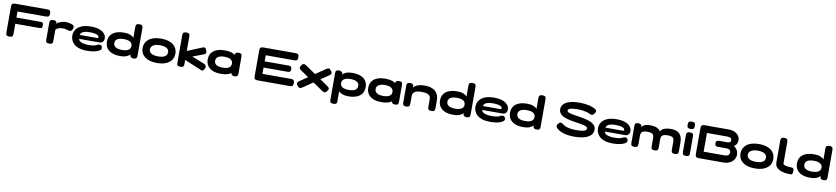

<svg xmlns="http://www.w3.org/2000/svg" viewBox="29 -2261 17500 4017"><g transform="rotate(10 8779.0 -252.0)"><path d="M138 9Q102 9 86 -1.5Q70 -12 66.5 -30Q63 -48 63 -67V-614Q63 -658 80 -674Q97 -690 141 -690H819Q839 -690 856 -686.5Q873 -683 883.5 -667Q894 -651 894 -613Q894 -577 883 -561Q872 -545 854.5 -541.5Q837 -538 817 -538H215V-409H720Q740 -409 755.5 -406Q771 -403 779.5 -389Q788 -375 788 -342Q788 -310 779 -296.5Q770 -283 754.5 -280Q739 -277 719 -277H215V-66Q215 -47 211 -29.5Q207 -12 191 -1.5Q175 9 138 9Z M985 9Q948 9 932.5 -1.5Q917 -12 913.5 -30Q910 -48 910 -67V-416Q910 -436 914 -453Q918 -470 933.5 -480.5Q949 -491 986 -491Q1021 -491 1036.5 -481.5Q1052 -472 1056 -459.5Q1060 -447 1060 -438L1048 -408Q1053 -423 1072 -439Q1091 -455 1119 -467.5Q1147 -480 1180 -488Q1213 -496 1245 -496Q1261 -496 1284 -494Q1307 -492 1332.5 -487Q1358 -482 1379.5 -473.5Q1401 -465 1415 -453.5Q1429 -442 1429 -426Q1429 -385 1410.5 -356.5Q1392 -328 1363 -328Q1346 -328 1331 -332.5Q1316 -337 1300 -342Q1284 -347 1264.5 -351.5Q1245 -356 1217 -356Q1186 -356 1158 -350.5Q1130 -345 1108.5 -335.5Q1087 -326 1074 -313Q1061 -300 1061 -285V-65Q1061 -46 1057.5 -28.5Q1054 -11 1038 -1Q1022 9 985 9Z M1791 19Q1687 19 1618 -4Q1549 -27 1508 -65Q1467 -103 1449.5 -149Q1432 -195 1432 -241Q1432 -313 1470.5 -370.5Q1509 -428 1588 -461.5Q1667 -495 1789 -495Q1880 -495 1941 -477.5Q2002 -460 2039.5 -431Q2077 -402 2094 -368.5Q2111 -335 2111 -304Q2111 -250 2084 -224Q2057 -198 2016 -198H1585Q1586 -175 1609 -153.5Q1632 -132 1680 -119Q1728 -106 1801 -106Q1852 -106 1885.5 -110.5Q1919 -115 1939.5 -122Q1960 -129 1973.5 -136Q1987 -143 1998.5 -148Q2010 -153 2026 -153Q2041 -154 2054 -148.5Q2067 -143 2077 -123Q2085 -109 2086.5 -99Q2088 -89 2086 -79Q2083 -54 2045.5 -31.5Q2008 -9 1943 5Q1878 19 1791 19ZM1585 -281H1941Q1956 -281 1966.5 -283Q1977 -285 1977 -305Q1977 -325 1956 -340Q1935 -355 1892 -364Q1849 -373 1783 -373Q1714 -373 1671.5 -361Q1629 -349 1608 -328.5Q1587 -308 1585 -281Z M2487 8Q2407 8 2347 -10Q2287 -28 2246.5 -61.5Q2206 -95 2186 -141Q2166 -187 2166 -243Q2166 -299 2186 -344.5Q2206 -390 2246.5 -422.5Q2287 -455 2347 -472.5Q2407 -490 2487 -490Q2567 -490 2618.5 -470.5Q2670 -451 2699 -417Q2728 -383 2739.5 -339.5Q2751 -296 2751 -247Q2751 -193 2739.5 -146Q2728 -99 2699 -65Q2670 -31 2618.5 -11.5Q2567 8 2487 8ZM2507 -125Q2572 -125 2612 -139.5Q2652 -154 2670.5 -180Q2689 -206 2689 -241Q2689 -276 2670 -301.5Q2651 -327 2611 -341.5Q2571 -356 2506 -356Q2442 -356 2401.5 -341.5Q2361 -327 2342 -301.5Q2323 -276 2323 -241Q2323 -207 2342 -180.5Q2361 -154 2401.5 -139.5Q2442 -125 2507 -125ZM2774 9Q2739 9 2721.5 -5.5Q2704 -20 2701 -44L2698 -642Q2698 -661 2701.5 -678.5Q2705 -696 2721 -707Q2737 -718 2773 -718Q2811 -718 2826 -707.5Q2841 -697 2845 -680Q2849 -663 2849 -643V-67Q2849 -48 2845 -30.5Q2841 -13 2826 -2Q2811 9 2774 9Z M3274 17Q3188 17 3123 -1.5Q3058 -20 3014 -54.5Q2970 -89 2947.5 -136.5Q2925 -184 2925 -240Q2925 -298 2947.5 -345.5Q2970 -393 3013.5 -428Q3057 -463 3122 -482Q3187 -501 3273 -501Q3388 -501 3465.5 -468Q3543 -435 3582.5 -377Q3622 -319 3622 -241Q3622 -184 3600 -137Q3578 -90 3534 -55.5Q3490 -21 3425 -2Q3360 17 3274 17ZM3273 -123Q3340 -123 3383 -138Q3426 -153 3446.5 -180Q3467 -207 3467 -243Q3467 -280 3446.5 -306Q3426 -332 3382.5 -346.5Q3339 -361 3272 -361Q3206 -361 3163.5 -344.5Q3121 -328 3100.5 -301.5Q3080 -275 3080 -242Q3080 -206 3100.5 -179Q3121 -152 3164 -137.5Q3207 -123 3273 -123Z M4263 -133Q4291 -109 4294.5 -85Q4298 -61 4277 -27Q4261 0 4246.5 6Q4232 12 4214.5 4.5Q4197 -3 4170 -14L3846 -149V-66Q3846 -46 3842.5 -29Q3839 -12 3823.5 -1.5Q3808 9 3771 9Q3735 9 3719.5 -1.5Q3704 -12 3700 -29.5Q3696 -47 3696 -67V-644Q3696 -664 3700 -681Q3704 -698 3720 -708.5Q3736 -719 3772 -719Q3808 -719 3823.5 -708.5Q3839 -698 3842.5 -680.5Q3846 -663 3846 -643V-340L4128 -456Q4153 -466 4172 -472.5Q4191 -479 4206 -474.5Q4221 -470 4235 -444Q4258 -401 4253.5 -373.5Q4249 -346 4223 -337L3981 -245Z M4919 8Q4881 8 4864 -10Q4847 -28 4845 -49L4858 -67Q4847 -45 4817.5 -28.5Q4788 -12 4740 -2Q4692 8 4625 8Q4547 8 4488 -10Q4429 -28 4388.5 -61.5Q4348 -95 4328 -141Q4308 -187 4308 -243Q4308 -299 4328 -344.5Q4348 -390 4388.5 -422.5Q4429 -455 4488 -472.5Q4547 -490 4625 -490Q4690 -490 4737 -480.5Q4784 -471 4814.5 -454.5Q4845 -438 4858 -416L4845 -431Q4845 -456 4862.5 -473.5Q4880 -491 4919 -491Q4956 -491 4971.5 -480Q4987 -469 4990.5 -451Q4994 -433 4994 -413V-68Q4994 -49 4990.5 -31Q4987 -13 4971.5 -2.5Q4956 8 4919 8ZM4646 -126Q4710 -126 4749 -140.5Q4788 -155 4806 -181Q4824 -207 4824 -242Q4824 -277 4805.5 -303Q4787 -329 4748 -343.5Q4709 -358 4644 -358Q4583 -358 4543 -343.5Q4503 -329 4484 -302.5Q4465 -276 4465 -240Q4465 -206 4484 -180.5Q4503 -155 4543.5 -140.5Q4584 -126 4646 -126Z M5413 9Q5376 9 5360 -1.5Q5344 -12 5340.5 -30Q5337 -48 5337 -67V-614Q5337 -658 5354 -674Q5371 -690 5416 -690H6094Q6114 -690 6131 -686.5Q6148 -683 6158.5 -667Q6169 -651 6169 -613Q6169 -577 6158 -561Q6147 -545 6130 -541.5Q6113 -538 6093 -538H5489V-409H5996Q6016 -409 6031 -406Q6046 -403 6055 -389Q6064 -375 6064 -342Q6064 -311 6055 -297Q6046 -283 6030 -280Q6014 -277 5994 -277H5489V-143H6094Q6114 -143 6131 -139Q6148 -135 6158.5 -119.5Q6169 -104 6169 -66Q6169 -30 6158 -14Q6147 2 6130 5.5Q6113 9 6093 9Z M6883 -464Q6903 -440 6908 -421.5Q6913 -403 6904 -387Q6895 -371 6872 -356L6367 -11Q6344 4 6327 10Q6310 16 6295 9.5Q6280 3 6262 -19Q6242 -43 6236.5 -61Q6231 -79 6240.5 -94.5Q6250 -110 6273 -126L6779 -471Q6814 -495 6836 -496Q6858 -497 6883 -464ZM6261 -464Q6279 -487 6294.5 -493Q6310 -499 6326.5 -493Q6343 -487 6366 -471L6871 -126Q6896 -110 6904.5 -94Q6913 -78 6907.5 -60Q6902 -42 6882 -19Q6864 3 6848.5 9.5Q6833 16 6817 10Q6801 4 6778 -11L6272 -356Q6248 -372 6239.5 -388Q6231 -404 6237 -422.5Q6243 -441 6261 -464Z M7344 8Q7264 8 7212.5 -11.5Q7161 -31 7132 -65Q7103 -99 7091.5 -146Q7080 -193 7080 -247Q7080 -296 7091.5 -339.5Q7103 -383 7132 -417Q7161 -451 7212.5 -470.5Q7264 -490 7344 -490Q7424 -490 7484 -472.5Q7544 -455 7584.5 -422.5Q7625 -390 7645 -344.5Q7665 -299 7665 -243Q7665 -186 7645 -140.5Q7625 -95 7584.5 -61.5Q7544 -28 7484 -10Q7424 8 7344 8ZM7058 216Q7022 216 7006 205.5Q6990 195 6986.5 177.5Q6983 160 6983 141V-415Q6983 -434 6986 -451.5Q6989 -469 7005 -480Q7021 -491 7057 -491Q7083 -491 7103.5 -480Q7124 -469 7133 -449V140Q7135 159 7131 176.5Q7127 194 7111 205Q7095 216 7058 216ZM7323 -125Q7389 -125 7429.5 -139.5Q7470 -154 7488.5 -180.5Q7507 -207 7507 -241Q7507 -276 7488.5 -301.5Q7470 -327 7430 -341.5Q7390 -356 7324 -356Q7260 -356 7220 -341.5Q7180 -327 7161 -301Q7142 -275 7142 -241Q7142 -207 7160.5 -180.5Q7179 -154 7219.5 -139.5Q7260 -125 7323 -125Z M8329 8Q8291 8 8274 -10Q8257 -28 8255 -49L8268 -67Q8257 -45 8227.5 -28.5Q8198 -12 8150 -2Q8102 8 8035 8Q7957 8 7898 -10Q7839 -28 7798.5 -61.5Q7758 -95 7738 -141Q7718 -187 7718 -243Q7718 -299 7738 -344.5Q7758 -390 7798.5 -422.5Q7839 -455 7898 -472.5Q7957 -490 8035 -490Q8100 -490 8147 -480.5Q8194 -471 8224.5 -454.5Q8255 -438 8268 -416L8255 -431Q8255 -456 8272.5 -473.5Q8290 -491 8329 -491Q8366 -491 8381.5 -480Q8397 -469 8400.5 -451Q8404 -433 8404 -413V-68Q8404 -49 8400.5 -31Q8397 -13 8381.5 -2.5Q8366 8 8329 8ZM8056 -126Q8120 -126 8159 -140.5Q8198 -155 8216 -181Q8234 -207 8234 -242Q8234 -277 8215.5 -303Q8197 -329 8158 -343.5Q8119 -358 8054 -358Q7993 -358 7953 -343.5Q7913 -329 7894 -302.5Q7875 -276 7875 -240Q7875 -206 7894 -180.5Q7913 -155 7953.5 -140.5Q7994 -126 8056 -126Z M8569 8Q8533 8 8517 -3Q8501 -14 8497.5 -31Q8494 -48 8494 -67V-419Q8494 -438 8498 -454.5Q8502 -471 8518 -481Q8534 -491 8570 -491Q8601 -491 8616 -480.5Q8631 -470 8636 -456Q8641 -442 8641 -430Q8641 -418 8643 -417L8638 -395Q8639 -406 8653.5 -422.5Q8668 -439 8696.5 -455Q8725 -471 8770 -481Q8815 -491 8877 -491Q8962 -491 9020 -470.5Q9078 -450 9113 -413Q9148 -376 9163.5 -328.5Q9179 -281 9179 -228V-66Q9179 -48 9175 -30.5Q9171 -13 9155.5 -2.5Q9140 8 9104 8Q9067 8 9051 -3Q9035 -14 9031 -31Q9027 -48 9027 -67V-236Q9027 -265 9013 -291Q8999 -317 8958 -333.5Q8917 -350 8838 -350Q8759 -350 8717.5 -333.5Q8676 -317 8660 -291Q8644 -265 8644 -236V-66Q8644 -48 8640 -30.5Q8636 -13 8621 -2.5Q8606 8 8569 8Z M9564 8Q9484 8 9424 -10Q9364 -28 9323.5 -61.5Q9283 -95 9263 -141Q9243 -187 9243 -243Q9243 -299 9263 -344.5Q9283 -390 9323.5 -422.5Q9364 -455 9424 -472.5Q9484 -490 9564 -490Q9644 -490 9695.5 -470.5Q9747 -451 9776 -417Q9805 -383 9816.5 -339.5Q9828 -296 9828 -247Q9828 -193 9816.5 -146Q9805 -99 9776 -65Q9747 -31 9695.5 -11.5Q9644 8 9564 8ZM9584 -125Q9649 -125 9689 -139.5Q9729 -154 9747.5 -180Q9766 -206 9766 -241Q9766 -276 9747 -301.5Q9728 -327 9688 -341.5Q9648 -356 9583 -356Q9519 -356 9478.5 -341.5Q9438 -327 9419 -301.5Q9400 -276 9400 -241Q9400 -207 9419 -180.5Q9438 -154 9478.5 -139.5Q9519 -125 9584 -125ZM9851 9Q9816 9 9798.5 -5.5Q9781 -20 9778 -44L9775 -642Q9775 -661 9778.5 -678.5Q9782 -696 9798 -707Q9814 -718 9850 -718Q9888 -718 9903 -707.5Q9918 -697 9922 -680Q9926 -663 9926 -643V-67Q9926 -48 9922 -30.5Q9918 -13 9903 -2Q9888 9 9851 9Z M10355 19Q10251 19 10182 -4Q10113 -27 10072 -65Q10031 -103 10013.5 -149Q9996 -195 9996 -241Q9996 -313 10034.5 -370.5Q10073 -428 10152 -461.5Q10231 -495 10353 -495Q10444 -495 10505 -477.5Q10566 -460 10603.5 -431Q10641 -402 10658 -368.5Q10675 -335 10675 -304Q10675 -250 10648 -224Q10621 -198 10580 -198H10149Q10150 -175 10173 -153.5Q10196 -132 10244 -119Q10292 -106 10365 -106Q10416 -106 10449.5 -110.5Q10483 -115 10503.5 -122Q10524 -129 10537.5 -136Q10551 -143 10562.5 -148Q10574 -153 10590 -153Q10605 -154 10618 -148.5Q10631 -143 10641 -123Q10649 -109 10650.5 -99Q10652 -89 10650 -79Q10647 -54 10609.5 -31.5Q10572 -9 10507 5Q10442 19 10355 19ZM10149 -281H10505Q10520 -281 10530.5 -283Q10541 -285 10541 -305Q10541 -325 10520 -340Q10499 -355 10456 -364Q10413 -373 10347 -373Q10278 -373 10235.5 -361Q10193 -349 10172 -328.5Q10151 -308 10149 -281Z M11051 8Q10971 8 10911 -10Q10851 -28 10810.5 -61.5Q10770 -95 10750 -141Q10730 -187 10730 -243Q10730 -299 10750 -344.5Q10770 -390 10810.5 -422.5Q10851 -455 10911 -472.5Q10971 -490 11051 -490Q11131 -490 11182.5 -470.5Q11234 -451 11263 -417Q11292 -383 11303.5 -339.5Q11315 -296 11315 -247Q11315 -193 11303.5 -146Q11292 -99 11263 -65Q11234 -31 11182.5 -11.5Q11131 8 11051 8ZM11071 -125Q11136 -125 11176 -139.5Q11216 -154 11234.5 -180Q11253 -206 11253 -241Q11253 -276 11234 -301.5Q11215 -327 11175 -341.5Q11135 -356 11070 -356Q11006 -356 10965.5 -341.5Q10925 -327 10906 -301.5Q10887 -276 10887 -241Q10887 -207 10906 -180.5Q10925 -154 10965.5 -139.5Q11006 -125 11071 -125ZM11338 9Q11303 9 11285.5 -5.5Q11268 -20 11265 -44L11262 -642Q11262 -661 11265.5 -678.5Q11269 -696 11285 -707Q11301 -718 11337 -718Q11375 -718 11390 -707.5Q11405 -697 11409 -680Q11413 -663 11413 -643V-67Q11413 -48 11409 -30.5Q11405 -13 11390 -2Q11375 9 11338 9Z M12143 19Q12065 19 12003 9.5Q11941 0 11894.5 -16Q11848 -32 11815.5 -52.5Q11783 -73 11762 -93Q11744 -111 11740 -128Q11736 -145 11744.5 -163Q11753 -181 11773 -201Q11792 -221 11809 -222Q11826 -223 11844 -212Q11862 -201 11884 -185Q11921 -158 11986.5 -141Q12052 -124 12154 -124Q12232 -124 12281 -131.5Q12330 -139 12352 -154.5Q12374 -170 12374 -195Q12374 -216 12354.5 -229Q12335 -242 12300.5 -251.5Q12266 -261 12221.5 -268Q12177 -275 12128 -283Q12076 -290 12022.5 -300Q11969 -310 11920.5 -325Q11872 -340 11833.5 -362.5Q11795 -385 11773 -418.5Q11751 -452 11751 -497Q11751 -560 11794.5 -606Q11838 -652 11920.5 -676.5Q12003 -701 12118 -701Q12188 -701 12242 -695Q12296 -689 12337.5 -679Q12379 -669 12410 -656.5Q12441 -644 12464 -631Q12497 -611 12499 -589.5Q12501 -568 12478 -536Q12454 -500 12430 -496Q12406 -492 12372 -509Q12344 -524 12306 -534.5Q12268 -545 12220 -551.5Q12172 -558 12112 -558Q12060 -558 12022 -554Q11984 -550 11959 -543Q11934 -536 11921.5 -524Q11909 -512 11909 -496Q11909 -477 11929 -465Q11949 -453 11983 -444Q12017 -435 12061 -428Q12105 -421 12154 -414Q12220 -404 12287 -390Q12354 -376 12410 -353Q12466 -330 12500.5 -292Q12535 -254 12535 -198Q12535 -147 12508.5 -106.5Q12482 -66 12431.5 -38Q12381 -10 12308 4.5Q12235 19 12143 19Z M12959 19Q12855 19 12786 -4Q12717 -27 12676 -65Q12635 -103 12617.5 -149Q12600 -195 12600 -241Q12600 -313 12638.5 -370.5Q12677 -428 12756 -461.5Q12835 -495 12957 -495Q13048 -495 13109 -477.5Q13170 -460 13207.5 -431Q13245 -402 13262 -368.5Q13279 -335 13279 -304Q13279 -250 13252 -224Q13225 -198 13184 -198H12753Q12754 -175 12777 -153.5Q12800 -132 12848 -119Q12896 -106 12969 -106Q13020 -106 13053.5 -110.5Q13087 -115 13107.5 -122Q13128 -129 13141.5 -136Q13155 -143 13166.5 -148Q13178 -153 13194 -153Q13209 -154 13222 -148.5Q13235 -143 13245 -123Q13253 -109 13254.5 -99Q13256 -89 13254 -79Q13251 -54 13213.5 -31.5Q13176 -9 13111 5Q13046 19 12959 19ZM12753 -281H13109Q13124 -281 13134.5 -283Q13145 -285 13145 -305Q13145 -325 13124 -340Q13103 -355 13060 -364Q13017 -373 12951 -373Q12882 -373 12839.5 -361Q12797 -349 12776 -328.5Q12755 -308 12753 -281Z M13415 9Q13379 9 13363.5 -2Q13348 -13 13344.5 -30Q13341 -47 13341 -67V-417Q13341 -437 13344.5 -453.5Q13348 -470 13364 -480.5Q13380 -491 13417 -491Q13454 -491 13471 -472.5Q13488 -454 13488 -421L13481 -404Q13487 -423 13501 -439.5Q13515 -456 13537.5 -467.5Q13560 -479 13592.5 -485.5Q13625 -492 13668 -492Q13732 -492 13774 -480.5Q13816 -469 13842.5 -449Q13869 -429 13885 -401Q13901 -430 13930.5 -450.5Q13960 -471 14003 -481.5Q14046 -492 14105 -492Q14197 -492 14250.5 -461.5Q14304 -431 14327.5 -375.5Q14351 -320 14351 -245V-66Q14351 -47 14347.5 -29.5Q14344 -12 14328 -1.5Q14312 9 14275 9Q14239 9 14223 -2Q14207 -13 14203.5 -30.5Q14200 -48 14200 -67V-246Q14200 -278 14189.5 -301Q14179 -324 14149.5 -336.5Q14120 -349 14063 -349Q14006 -349 13975 -336Q13944 -323 13932.5 -300Q13921 -277 13921 -245V-66Q13921 -47 13917.5 -29.5Q13914 -12 13898.5 -1.5Q13883 9 13845 9Q13809 9 13793 -2Q13777 -13 13774 -30.5Q13771 -48 13771 -67V-246Q13771 -278 13760 -301Q13749 -324 13719.5 -336.5Q13690 -349 13633 -349Q13576 -349 13545.5 -336.5Q13515 -324 13503.5 -301Q13492 -278 13492 -246V-66Q13492 -46 13488 -29Q13484 -12 13468.5 -1.5Q13453 9 13415 9Z M14510 9Q14474 9 14458.5 -1.5Q14443 -12 14439.5 -29.5Q14436 -47 14436 -66V-415Q14436 -435 14439.5 -452Q14443 -469 14459 -479.5Q14475 -490 14511 -490Q14548 -490 14563.5 -479Q14579 -468 14582.5 -451Q14586 -434 14586 -413V-65Q14586 -46 14582.5 -28.5Q14579 -11 14563.5 -1Q14548 9 14510 9ZM14510 -563Q14473 -563 14457 -574Q14441 -585 14437.5 -603Q14434 -621 14434 -641Q14434 -662 14437.5 -679.5Q14441 -697 14457.5 -707.5Q14474 -718 14511 -718Q14549 -718 14564.5 -707Q14580 -696 14584 -678Q14588 -660 14588 -640Q14588 -620 14584 -602Q14580 -584 14564.5 -573.5Q14549 -563 14510 -563Z M14785 9Q14748 9 14732.5 -2.5Q14717 -14 14713.5 -32.5Q14710 -51 14710 -71V-613Q14710 -633 14714 -650.5Q14718 -668 14733.5 -679.5Q14749 -691 14786 -691H15307Q15370 -691 15423 -667Q15476 -643 15508 -600Q15540 -557 15539 -502Q15540 -466 15526.5 -438Q15513 -410 15495.5 -392.5Q15478 -375 15463 -367Q15486 -358 15508.5 -333.5Q15531 -309 15546.5 -274Q15562 -239 15561 -200Q15561 -153 15541 -115Q15521 -77 15486.5 -49Q15452 -21 15408 -6Q15364 9 15317 9ZM14862 -142H15318Q15335 -142 15357 -148.5Q15379 -155 15394.5 -172.5Q15410 -190 15410 -222Q15410 -243 15403 -257Q15396 -271 15384 -278.5Q15372 -286 15358 -289Q15344 -292 15330.5 -293Q15317 -294 15307 -294H15140Q15104 -294 15089 -308.5Q15074 -323 15074 -359Q15074 -394 15090 -408Q15106 -422 15143 -422H15304Q15315 -422 15329 -423Q15343 -424 15356.5 -429Q15370 -434 15379.5 -445.5Q15389 -457 15389 -477Q15389 -511 15363 -525.5Q15337 -540 15294 -540H14862Z M15976 17Q15890 17 15825 -1.5Q15760 -20 15716 -54.5Q15672 -89 15649.5 -136.5Q15627 -184 15627 -240Q15627 -298 15649.5 -345.5Q15672 -393 15715.5 -428Q15759 -463 15824 -482Q15889 -501 15975 -501Q16090 -501 16167.5 -468Q16245 -435 16284.5 -377Q16324 -319 16324 -241Q16324 -184 16302 -137Q16280 -90 16236 -55.5Q16192 -21 16127 -2Q16062 17 15976 17ZM15975 -123Q16042 -123 16085 -138Q16128 -153 16148.5 -180Q16169 -207 16169 -243Q16169 -280 16148.5 -306Q16128 -332 16084.5 -346.5Q16041 -361 15974 -361Q15908 -361 15865.5 -344.5Q15823 -328 15802.5 -301.5Q15782 -275 15782 -242Q15782 -206 15802.5 -179Q15823 -152 15866 -137.5Q15909 -123 15975 -123Z M16725 9Q16689 9 16645.5 4.5Q16602 0 16558.5 -12Q16515 -24 16479.5 -45Q16444 -66 16422 -99.5Q16400 -133 16400 -182V-644Q16400 -664 16403.5 -681Q16407 -698 16423 -709Q16439 -720 16475 -720Q16512 -720 16527.5 -709Q16543 -698 16546.5 -681Q16550 -664 16550 -644V-189Q16550 -173 16570.5 -162.5Q16591 -152 16620.5 -146Q16650 -140 16679 -138Q16708 -136 16726 -136Q16739 -136 16751.5 -133Q16764 -130 16772.5 -115Q16781 -100 16781 -65Q16781 -29 16772.5 -13Q16764 3 16751 6Q16738 9 16725 9Z M17147 8Q17067 8 17007 -10Q16947 -28 16906.5 -61.5Q16866 -95 16846 -141Q16826 -187 16826 -243Q16826 -299 16846 -344.5Q16866 -390 16906.5 -422.5Q16947 -455 17007 -472.5Q17067 -490 17147 -490Q17227 -490 17278.5 -470.5Q17330 -451 17359 -417Q17388 -383 17399.5 -339.5Q17411 -296 17411 -247Q17411 -193 17399.5 -146Q17388 -99 17359 -65Q17330 -31 17278.5 -11.5Q17227 8 17147 8ZM17167 -125Q17232 -125 17272 -139.5Q17312 -154 17330.5 -180Q17349 -206 17349 -241Q17349 -276 17330 -301.5Q17311 -327 17271 -341.5Q17231 -356 17166 -356Q17102 -356 17061.5 -341.5Q17021 -327 17002 -301.5Q16983 -276 16983 -241Q16983 -207 17002 -180.5Q17021 -154 17061.5 -139.5Q17102 -125 17167 -125ZM17434 9Q17399 9 17381.5 -5.5Q17364 -20 17361 -44L17358 -642Q17358 -661 17361.5 -678.5Q17365 -696 17381 -707Q17397 -718 17433 -718Q17471 -718 17486 -707.5Q17501 -697 17505 -680Q17509 -663 17509 -643V-67Q17509 -48 17505 -30.5Q17501 -13 17486 -2Q17471 9 17434 9Z"/></g></svg>

Font: Fredoka Expanded SemiBold
Style: Regular
Weight: 600
Width: 7
Designer: Ben Nathan
Foundry: Milena B. Brandão, Ben Nathan
Version: Version 2.001